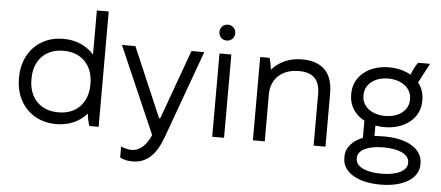

<svg xmlns="http://www.w3.org/2000/svg" viewBox="-57 -854 2742 1194"><g transform="rotate(5 1314.0 -257.5)"><path d="M309 6H312C390 6 457 -24 502 -76C504 -53 511 -19 518 0H576V-720H502V-444C457 -496 390 -526 312 -526H309C162 -526 56 -419 56 -263V-257C56 -101 162 6 309 6ZM316 -68C206 -68 134 -142 134 -257V-263C134 -378 206 -452 316 -452H320C430 -452 502 -378 502 -263V-257C502 -142 430 -68 320 -68Z M804 196C905 196 957 123 993 23L1190 -520H1110L953 -86H946L760 -520H676L912 22C885 83 847 125 791 125C772 125 751 120 726 110V178C751 193 784 196 804 196Z M1322 -604C1350 -604 1372 -625 1372 -653C1372 -681 1350 -703 1322 -703C1294 -703 1273 -681 1273 -653C1273 -625 1294 -604 1322 -604ZM1285 0H1359V-520H1285Z M1539 0H1613V-293C1613 -393 1683 -454 1785 -454H1790C1881 -454 1918 -405 1918 -320V0H1992V-333C1992 -459 1929 -528 1801 -528H1798C1722 -528 1656 -498 1612 -447C1610 -470 1604 -501 1597 -520H1539Z M2123 -335C2123 -268 2160 -213 2219 -182V-75C2158 -51 2115 -7 2115 51V60C2115 150 2213 205 2349 205H2356C2491 205 2590 149 2590 59V51C2590 -40 2491 -95 2356 -95H2349C2329 -95 2309 -94 2290 -93V-158C2307 -155 2325 -153 2343 -153H2347C2474 -153 2567 -228 2567 -335V-343C2567 -383 2554 -419 2531 -448L2595 -570H2521C2503 -547 2490 -519 2480 -492C2444 -513 2398 -526 2347 -526H2343C2215 -526 2123 -450 2123 -343ZM2200 -343C2200 -409 2261 -456 2344 -456H2346C2429 -456 2490 -408 2490 -343V-335C2490 -270 2429 -223 2348 -223H2342C2261 -223 2200 -269 2200 -335ZM2192 53C2192 3 2257 -27 2350 -27H2355C2448 -27 2513 3 2513 53V57C2513 106 2449 137 2355 137H2350C2256 137 2192 107 2192 57Z"/></g></svg>

Font: Fixel Display Regular
Style: Regular
Weight: 400
Designer: AlfaBravo + MacPaw
Foundry: Kyrylo Tkachov, Marchela Mozhyna, Serhii Makarenko, Maria Weinstein, Zakhar Kryvoshyya
Version: Version 1.211